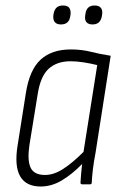

<svg xmlns="http://www.w3.org/2000/svg" viewBox="-20 -671 442 699"><path d="M128 8Q75 8 53.5 -29Q32 -66 44 -141L74 -331Q87 -416 127.5 -453.5Q168 -491 238 -491Q277 -491 310.5 -482.5Q344 -474 383 -468L328 -116Q321 -79 318 -53Q315 -27 314 -6Q314 0 308 0H279Q273 0 273 -6Q274 -23 275.5 -40.5Q277 -58 279 -74Q243 -37 205.5 -14.5Q168 8 128 8ZM144 -34Q176 -34 210 -56Q244 -78 284 -118L334 -434Q310 -440 284.5 -444Q259 -448 237 -448Q187 -448 157 -420.5Q127 -393 117 -327L87 -142Q79 -87 91.5 -60.5Q104 -34 144 -34ZM317 -582Q302 -582 295 -590Q288 -598 290 -613L291 -620Q295 -651 324 -651Q340 -651 347 -642.5Q354 -634 352 -620L351 -613Q346 -582 317 -582ZM202 -582Q187 -582 180 -590Q173 -598 174 -613L175 -620Q180 -651 209 -651Q226 -651 232 -642.5Q238 -634 237 -620L236 -613Q232 -582 202 -582Z"/></svg>

Font: Sofia Sans Condensed Light
Style: Italic
Weight: 300
Italic angle: -9°
Version: Version 4.100